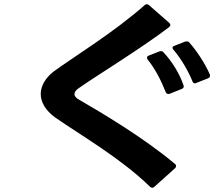

<svg xmlns="http://www.w3.org/2000/svg" viewBox="-20 -830 1040 905"><path d="M780 -388 837 -411C843 -413 846 -417 846 -423C846 -424 846 -426 845 -428C826 -484 791 -540 751 -583C748 -587 744 -589 740 -589L732 -588L681 -568C676 -566 673 -563 673 -558C673 -556 674 -553 676 -549C710 -508 739 -452 761 -396C764 -390 768 -387 773 -387C775 -387 777 -387 780 -388ZM172 -387C172 -349 194 -310 239 -277C364 -190 547 -86 687 50C690 53 694 55 697 55C700 55 704 54 707 51L805 -37C809 -41 810 -44 810 -47C810 -51 809 -54 805 -57C659 -180 460 -298 353 -360C338 -368 331 -377 331 -386C331 -396 338 -406 352 -415C445 -480 637 -596 777 -702C781 -706 783 -709 783 -712C783 -716 781 -719 778 -722L682 -806C679 -809 675 -810 672 -810C669 -810 665 -809 662 -806C519 -679 326 -561 233 -493C193 -462 172 -424 172 -387ZM793 -604C793 -602 795 -599 798 -595C835 -552 869 -492 887 -447C889 -441 893 -437 898 -437C900 -437 903 -438 905 -439L961 -461C967 -464 970 -468 970 -473C970 -475 970 -477 969 -479C947 -530 907 -591 872 -630C869 -634 865 -635 861 -635C858 -635 856 -635 853 -634L802 -614C796 -612 793 -609 793 -604Z"/></svg>

Font: LINE Seed JP_OTF Bold
Style: Regular
Weight: 700
Designer: LINE & Fontrix & Fontworks
Version: Version 1.009